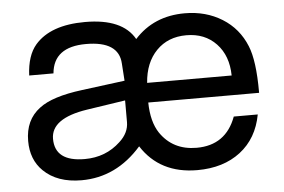

<svg xmlns="http://www.w3.org/2000/svg" viewBox="-43 -584 968 654"><g transform="rotate(-5 440.5 -257.0)"><path d="M239 -295 386 -314 382 -373Q378 -450 266 -450Q155 -450 147 -360H64Q67 -428 98 -464Q151 -525 269 -525Q397 -525 438 -452Q504 -525 610 -525Q682 -525 737.5 -490.5Q793 -456 818 -394Q839 -343 839 -236V-233H460Q461 -167 487 -128Q530 -65 611 -65Q711 -65 746 -160H828Q813 -79 754.5 -34Q696 11 607 11Q479 11 416 -87Q330 11 211 11Q128 11 81 -35Q41 -74 41 -138Q41 -210 92 -248Q136 -282 239 -295ZM382 -247 250 -227Q126 -208 126 -138Q126 -60 228 -60Q300 -60 350 -107Q382 -136 382 -173ZM751 -300Q750 -368 711 -409Q672 -450 609 -450Q546 -450 506.5 -409.5Q467 -369 462 -300Z"/></g></svg>

Font: Almarai
Style: Regular
Weight: 400
Designer: Boutros International 2019
Foundry: Created by Boutros International 2019
Version: Version 1.10